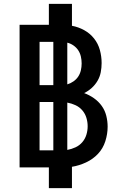

<svg xmlns="http://www.w3.org/2000/svg" viewBox="-20 -863 640 990"><path d="M232 107V0H81V-735H232V-843H351V-730Q384 -724 414 -707.5Q444 -691 465 -664.5Q486 -638 495 -605Q504 -572 504 -538Q504 -514 499.5 -490.5Q495 -467 483 -446.5Q471 -426 453.5 -410Q436 -394 414 -383Q441 -373 464.5 -356.5Q488 -340 504.5 -317Q521 -294 528 -266Q535 -238 535 -210Q535 -172 523 -134.5Q511 -97 485 -69.5Q459 -42 423.5 -25.5Q388 -9 351 -3V107ZM184 -424H255V-647H184ZM327 -428Q344 -433 359 -443.5Q374 -454 383.5 -468.5Q393 -483 397 -500.5Q401 -518 401 -536Q401 -554 397 -571.5Q393 -589 383.5 -603.5Q374 -618 359 -628.5Q344 -639 327 -643ZM184 -88H255V-337H184ZM327 -90Q349 -94 369.5 -103.5Q390 -113 404.5 -130Q419 -147 425.5 -168.5Q432 -190 432 -212Q432 -234 425.5 -255.5Q419 -277 404.5 -294Q390 -311 369.5 -320.5Q349 -330 327 -334Z"/></svg>

Font: Iosevka Fixed Extended
Style: Bold
Weight: 700
Width: 7
Monospace: yes
Designer: Belleve Invis
Foundry: Belleve Invis
Version: Version 24.1.1; ttfautohint (v1.8.4)